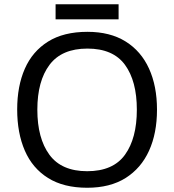

<svg xmlns="http://www.w3.org/2000/svg" viewBox="-20 -875 821 905"><path d="M720 -358Q720 -247 682.5 -164.5Q645 -82 572 -36Q499 10 391 10Q280 10 206.5 -36Q133 -82 97 -165Q61 -248 61 -359Q61 -469 97 -551Q133 -633 206.5 -679Q280 -725 392 -725Q499 -725 572 -679.5Q645 -634 682.5 -551.5Q720 -469 720 -358ZM156 -358Q156 -223 213 -145.5Q270 -68 391 -68Q513 -68 569 -145.5Q625 -223 625 -358Q625 -493 569 -569.5Q513 -646 392 -646Q271 -646 213.5 -569.5Q156 -493 156 -358ZM539 -855V-784H242V-855Z"/></svg>

Font: Noto Sans Linear A
Style: Regular
Weight: 400
Designer: Monotype Design Team
Foundry: Monotype Imaging Inc.
Version: Version 2.002; ttfautohint (v1.8.4.7-5d5b)